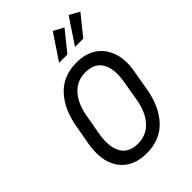

<svg xmlns="http://www.w3.org/2000/svg" viewBox="-266 -1049 1179 1179"><g transform="rotate(-45 323.5 -460.0)"><path d="M596 -399 573 -264Q550 -137 480 -63.5Q410 10 295 10Q215 10 162 -26.5Q109 -63 88.5 -129Q68 -195 83 -282L107 -417Q129 -542 199 -616Q269 -690 384 -690Q464 -690 516.5 -653Q569 -616 590.5 -550.5Q612 -485 596 -399ZM506 -399Q523 -497 491 -553Q459 -609 380 -609Q307 -609 260 -558Q213 -507 197 -417L173 -282Q156 -183 187.5 -126.5Q219 -70 298 -70Q372 -70 419.5 -121.5Q467 -173 483 -264ZM379 -764H307L418 -930L484 -894ZM517 -764H445L556 -930L622 -894Z"/></g></svg>

Font: Inria Sans
Style: Italic
Weight: 400
Italic angle: -10°
Designer: Black Foundry Team
Foundry: Black Foundry
Version: Version 1.2; ttfautohint (v1.8.3)